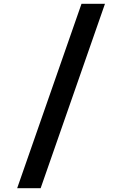

<svg xmlns="http://www.w3.org/2000/svg" viewBox="-20 -843 640 1006"><path d="M70 143 407 -823H530L193 143Z"/></svg>

Font: Iosevka SS04 Extended
Style: Bold
Weight: 700
Width: 7
Monospace: yes
Designer: Belleve Invis
Foundry: Belleve Invis
Version: Version 19.0.0; ttfautohint (v1.8.4)